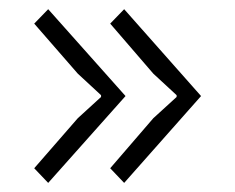

<svg xmlns="http://www.w3.org/2000/svg" viewBox="-20 -466 517 422"><path d="M85.9 -445.8 255.9 -254.9 85.9 -64 55.2 -96.2 150.9 -206.1 202.1 -252.9V-256.8L150.9 -304.2L55.2 -414.1ZM252.9 -445.8 421.9 -254.9 252.9 -64 222.2 -96.2 316.9 -206.1 368.2 -252.9V-256.8L316.9 -304.2L222.2 -414.1Z"/></svg>

Font: Sinkin Sans 200 X Light
Style: Regular
Weight: 200
Designer: Keith Bates
Foundry: K-Type
Version: Sinkin Sans (version 1.0)  by Keith Bates   •   © 2014   www